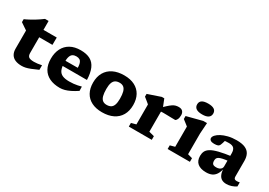

<svg xmlns="http://www.w3.org/2000/svg" viewBox="9 -1559 3344 2390"><g transform="rotate(30 1681.0 -364.0)"><path d="M290 -179.5Q290 -139 311 -123.2Q332 -107.5 385.5 -107.5Q408.5 -107.5 435.8 -110.8Q463 -114 495 -121V-55.5Q436.5 -29 398 -14Q359.5 1 331.5 7Q303.5 13 276 13Q222.5 13 184.2 -3.2Q146 -19.5 126 -52.8Q106 -86 106 -135.5V-396L10 -461V-503.5Q24.5 -509.5 45.5 -520Q66.5 -530.5 91.5 -544.2Q116.5 -558 142.5 -574Q168.5 -590 193.2 -606.8Q218 -623.5 238.5 -639.5H290V-498.5ZM215 -405.5 217.5 -511.5H481L480 -405.5Z M820.5 -524.5Q905.5 -524.5 959.2 -495Q1013 -465.5 1040 -403.2Q1067 -341 1070.5 -242H676.5L675.5 -315L936.5 -316L896.5 -287Q897.5 -345.5 888.2 -376.5Q879 -407.5 859.8 -419.2Q840.5 -431 811 -431Q780 -431 759.5 -418.2Q739 -405.5 728.8 -375.2Q718.5 -345 718.5 -291.5Q718.5 -225 735.2 -186.5Q752 -148 789 -131.5Q826 -115 887 -115Q920.5 -115 949.5 -118Q978.5 -121 1005 -126.5Q1031.5 -132 1057 -139L1058.5 -78Q1011 -46.5 970 -26.2Q929 -6 893.5 3.5Q858 13 826 13Q738 13 676 -17Q614 -47 581.2 -105Q548.5 -163 548.5 -247.5Q548.5 -332 580.2 -394.2Q612 -456.5 672.8 -490.5Q733.5 -524.5 820.5 -524.5Z M1436 -95.5Q1473 -95.5 1497 -110.2Q1521 -125 1532.2 -158Q1543.5 -191 1543.5 -244.5Q1543.5 -305 1533 -342.8Q1522.5 -380.5 1500.2 -398.2Q1478 -416 1442 -416Q1405.5 -416 1381.8 -401.2Q1358 -386.5 1346.5 -353.5Q1335 -320.5 1335 -266.5Q1335 -206.5 1345.2 -168.8Q1355.5 -131 1378 -113.2Q1400.5 -95.5 1436 -95.5ZM1431.5 13Q1343.5 13 1281 -18.8Q1218.5 -50.5 1185.5 -110.2Q1152.5 -170 1152.5 -253Q1152.5 -338 1187.5 -398.8Q1222.5 -459.5 1288.5 -492Q1354.5 -524.5 1447 -524.5Q1535 -524.5 1597.5 -492.5Q1660 -460.5 1693 -401Q1726 -341.5 1726 -258.5Q1726 -173.5 1691 -112.8Q1656 -52 1590 -19.5Q1524 13 1431.5 13Z M2230.5 -522.5Q2269 -522.5 2287.5 -501.8Q2306 -481 2306 -446.5Q2306 -408.5 2293 -384.2Q2280 -360 2268 -360Q2236.5 -360 2208.5 -360.8Q2180.5 -361.5 2152.5 -362.2Q2124.5 -363 2094 -363Q2079 -363 2068.5 -361.8Q2058 -360.5 2048.5 -356.5Q2039 -352.5 2025.5 -344L2010 -373Q2056 -422 2088 -451.5Q2120 -481 2143.2 -496.5Q2166.5 -512 2186.8 -517.2Q2207 -522.5 2230.5 -522.5ZM2065.5 -407.5V-72.5L2142 -52.5V0H1812V-52.5L1880.5 -71V-357.5Q1874 -363.5 1862 -373.5Q1850 -383.5 1834.2 -396.2Q1818.5 -409 1800 -423.5V-463L1983.5 -525.5H2018.5Z M2526 -587Q2468 -587 2439 -607Q2410 -627 2410 -665.5Q2410 -704.5 2439 -723.5Q2468 -742.5 2526 -742.5Q2583.5 -742.5 2612.5 -723.5Q2641.5 -704.5 2641.5 -665.5Q2641.5 -627 2612.5 -607Q2583.5 -587 2526 -587ZM2633.5 -524.5 2623 -370V-71L2690 -52.5V0H2370V-52.5L2438 -71V-361.5Q2432.5 -366.5 2419.2 -377Q2406 -387.5 2389.5 -400Q2373 -412.5 2358 -424.5V-467L2580 -524.5Z M3121 -321 3113.5 -250.5Q3057.5 -244.5 3023.8 -237Q2990 -229.5 2972.5 -219.8Q2955 -210 2949 -196.5Q2943 -183 2943 -165Q2943 -132 2956.8 -118Q2970.5 -104 3007 -104Q3031 -104 3049.2 -111.5Q3067.5 -119 3077.5 -132.5Q3087.5 -146 3087.5 -163.5V-352Q3087.5 -400 3066.5 -423Q3045.5 -446 2995 -446Q2967 -446 2948.2 -444.2Q2929.5 -442.5 2915.5 -439.5L2945.5 -480.5Q2941 -459.5 2936.5 -442.2Q2932 -425 2927.2 -410Q2922.5 -395 2916.5 -380.5Q2908 -359 2889.5 -352Q2871 -345 2837.5 -345Q2802.5 -345 2785.5 -357.2Q2768.5 -369.5 2768.5 -388.5Q2768.5 -409 2789.5 -432.5Q2810.5 -456 2849 -476.8Q2887.5 -497.5 2941.5 -511Q2995.5 -524.5 3061.5 -524.5Q3139.5 -524.5 3185.5 -503.8Q3231.5 -483 3251.5 -443.8Q3271.5 -404.5 3271.5 -349.5V-126Q3271.5 -110.5 3276.2 -101Q3281 -91.5 3290.5 -87.8Q3300 -84 3314 -84Q3323 -84 3333 -85.2Q3343 -86.5 3355.5 -89V-30Q3326 -11 3291 0.8Q3256 12.5 3219 12.5Q3179.5 12.5 3152.5 -3Q3125.5 -18.5 3110.8 -51.5Q3096 -84.5 3093 -137L3099 -142Q3087 -85.5 3064.8 -51.5Q3042.5 -17.5 3008.8 -2.2Q2975 13 2927.5 13Q2848 13 2805 -22.5Q2762 -58 2762 -129Q2762 -166 2775.8 -195Q2789.5 -224 2827 -247Q2864.5 -270 2935.5 -288Q3006.5 -306 3121 -321Z"/></g></svg>

Font: Newsreader 7pt
Style: Bold
Weight: 700
Designer: Hugues Gentile
Foundry: Production Type
Version: Version 1.003